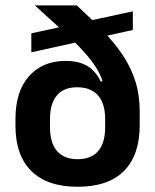

<svg xmlns="http://www.w3.org/2000/svg" viewBox="-20 -681 577 714"><path d="M269 13.5Q155.5 13.5 96.5 -45Q37.5 -103.5 37.5 -213.5V-238.5Q37.5 -341 88 -397.8Q138.5 -454.5 224 -454.5Q259.5 -454.5 284.8 -445Q310 -435.5 327 -418.2Q344 -401 354.5 -378L390.5 -382.5L371 -239Q371 -267.5 364.2 -289.5Q357.5 -311.5 344.5 -326.2Q331.5 -341 312 -348.8Q292.5 -356.5 267 -356.5Q217 -356.5 191.5 -326.2Q166 -296 166 -239V-207Q166 -149.5 192.2 -119.2Q218.5 -89 268.5 -89Q319 -89 345 -119.2Q371 -149.5 371 -207Q371 -222.5 371 -239.2Q371 -256 371 -276.5Q370.5 -296.5 369.8 -311.2Q369 -326 368.5 -345Q364.5 -381.5 345.8 -415.5Q327 -449.5 294.2 -486Q261.5 -522.5 215.2 -565Q169 -607.5 110 -660.5V-661H265.5Q320.5 -610 364 -565Q407.5 -520 437.5 -474.5Q467.5 -429 483.5 -378.5Q499.5 -328 499.5 -266.5V-215.5Q499.5 -104 441 -45.2Q382.5 13.5 269 13.5ZM474 -569.5 96.5 -486.5V-557L474 -639Z"/></svg>

Font: Anek Devanagari Medium SemiBold
Style: Regular
Weight: 600
Version: Version 1.003